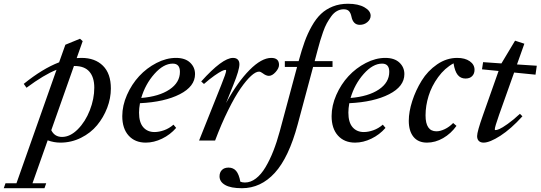

<svg xmlns="http://www.w3.org/2000/svg" viewBox="-142 -745 2866 1018"><path d="M178.2 11.2Q143.6 11.2 110.8 -1L30.3 226.6H103L93.8 252.9H-122.1L-112.8 226.6H-54.7L157.7 -375Q92.8 -349.6 -1.5 -279.8L-16.1 -300.3Q83.5 -380.9 171.4 -414.6L204.6 -507.8L282.2 -539.6L296.4 -526.9L264.6 -437Q273.4 -438 290.5 -438Q361.8 -438 403.8 -396.5Q445.8 -355 445.8 -275.9Q445.8 -224.1 426.3 -173.1Q406.7 -122.1 372.8 -81.1Q338.9 -40 287.6 -14.4Q236.3 11.2 178.2 11.2ZM253.4 -395H250L129.9 -54.7Q147.5 -19 187 -19Q230 -19 270.3 -59.3Q310.5 -99.6 334.2 -160.2Q357.9 -220.7 357.9 -280.3Q357.9 -335 332 -365Q306.2 -395 253.4 -395Z M630.9 11.2Q573.7 11.2 540 -26.1Q506.3 -63.5 506.3 -129.4Q506.3 -185.1 531.2 -241.7Q556.2 -298.3 595.9 -341.3Q635.7 -384.3 687.7 -411.1Q739.7 -438 791 -438Q839.4 -438 865.7 -413.3Q892.1 -388.7 892.1 -352.1Q892.1 -286.6 811.3 -245.4Q730.5 -204.1 600.1 -197.8Q595.2 -169.9 595.2 -147.9Q595.2 -96.2 617.4 -70.6Q639.6 -44.9 677.2 -44.9Q700.7 -44.9 727.8 -54.4Q754.9 -64 777.8 -84L792 -66.9Q760.7 -30.8 717.3 -9.8Q673.8 11.2 630.9 11.2ZM773.9 -407.7Q725.1 -407.7 676.8 -353.3Q628.4 -298.8 606.9 -225.6Q701.7 -233.4 756.8 -270.5Q812 -307.6 812 -364.3Q812 -407.7 773.9 -407.7Z M913.6 0 1030.8 -293.5Q1057.1 -358.4 1057.1 -370.6Q1057.1 -374.5 1052.7 -374.5Q1046.9 -374.5 1033.7 -368.2Q1020.5 -361.8 994.6 -343.8Q968.8 -325.7 939.5 -299.8L924.8 -313Q1037.1 -438 1093.3 -438Q1109.9 -438 1118.7 -429.2Q1127.4 -420.4 1127.4 -404.3Q1127.4 -374 1095.2 -294.9L1056.6 -198.7Q1117.7 -310.1 1181.2 -374Q1244.6 -438 1296.4 -438Q1337.4 -438 1337.4 -400.9Q1337.4 -383.3 1319.3 -363Q1301.3 -342.8 1283.7 -342.8Q1268.6 -342.8 1250.5 -356.9Q1239.7 -365.2 1231.4 -365.2Q1213.9 -365.2 1189 -342.5Q1164.1 -319.8 1133.8 -276.4Q1103.5 -232.9 1067.9 -161.1Q1032.2 -89.4 998.5 0Z M1140.6 252.9Q1081.5 252.9 1051.8 235.8Q1022 218.8 1022 189.9Q1022 169.4 1034.4 156.5Q1046.9 143.6 1069.8 143.6Q1094.7 143.6 1109.9 161.1Q1125 178.7 1132.3 218.3Q1143.1 222.7 1156.7 222.7Q1187 222.7 1214.8 201.4Q1242.7 180.2 1265.6 141.6Q1288.6 103 1307.1 55.9Q1325.7 8.8 1341.3 -48.8L1433.1 -390.1H1368.2V-420.9H1441.4Q1457.5 -480 1473.1 -523.4Q1488.8 -566.9 1511.2 -606.7Q1533.7 -646.5 1560.1 -671.4Q1586.4 -696.3 1622.6 -710.7Q1658.7 -725.1 1703.1 -725.1Q1757.3 -725.1 1790.3 -706.3Q1823.2 -687.5 1823.2 -661.6Q1823.2 -642.6 1806.2 -627.9Q1789.1 -613.3 1765.6 -613.3Q1730 -613.3 1721.2 -657.7Q1717.3 -676.3 1708.3 -686Q1699.2 -695.8 1680.2 -695.8Q1661.6 -695.8 1644.8 -686.5Q1627.9 -677.2 1614.5 -658.7Q1601.1 -640.1 1590.8 -621.6Q1580.6 -603 1570.8 -575Q1561 -546.9 1555.7 -528.8Q1550.3 -510.7 1543 -483.4L1526.4 -420.9H1621.1V-390.1H1518.1L1436.5 -85.9Q1389.2 90.3 1314.9 171.6Q1240.7 252.9 1140.6 252.9Z M1740.7 11.2Q1683.6 11.2 1649.9 -26.1Q1616.2 -63.5 1616.2 -129.4Q1616.2 -185.1 1641.1 -241.7Q1666 -298.3 1705.8 -341.3Q1745.6 -384.3 1797.6 -411.1Q1849.6 -438 1900.9 -438Q1949.2 -438 1975.6 -413.3Q2002 -388.7 2002 -352.1Q2002 -286.6 1921.1 -245.4Q1840.3 -204.1 1710 -197.8Q1705.1 -169.9 1705.1 -147.9Q1705.1 -96.2 1727.3 -70.6Q1749.5 -44.9 1787.1 -44.9Q1810.5 -44.9 1837.6 -54.4Q1864.7 -64 1887.7 -84L1901.9 -66.9Q1870.6 -30.8 1827.1 -9.8Q1783.7 11.2 1740.7 11.2ZM1883.8 -407.7Q1835 -407.7 1786.6 -353.3Q1738.3 -298.8 1716.8 -225.6Q1811.5 -233.4 1866.7 -270.5Q1921.9 -307.6 1921.9 -364.3Q1921.9 -407.7 1883.8 -407.7Z M2122.1 11.2Q2075.2 11.2 2050.3 -19.5Q2025.4 -50.3 2025.4 -104.5Q2025.4 -152.3 2043.7 -209.2Q2062 -266.1 2093.8 -317.6Q2125.5 -369.1 2175.5 -403.6Q2225.6 -438 2282.2 -438Q2323.2 -438 2348.6 -420.4Q2374 -402.8 2374 -375Q2374 -354.5 2361.6 -341.6Q2349.1 -328.6 2326.2 -328.6Q2300.3 -328.6 2284.9 -347.7Q2269.5 -366.7 2262.7 -409.2Q2215.8 -383.8 2181.2 -336.2Q2146.5 -288.6 2130.4 -236.3Q2114.3 -184.1 2114.3 -133.3Q2114.3 -48.8 2171.9 -48.8Q2191.9 -48.8 2215.8 -60.1Q2239.7 -71.3 2260.7 -92.8L2278.3 -77.6Q2249 -36.6 2207.5 -12.7Q2166 11.2 2122.1 11.2Z M2421.9 11.2Q2405.8 11.2 2396.7 2.2Q2387.7 -6.8 2387.7 -23.4Q2387.7 -46.9 2418.5 -133.8L2501.5 -368.7L2413.6 -377.4L2419.4 -415.5L2516.6 -408.7L2588.9 -529.3L2638.2 -513.2L2599.1 -403.3L2704.1 -396.5L2697.3 -349.1L2584 -360.4L2503.9 -135.3Q2481.4 -71.3 2481.4 -59.1Q2481.4 -55.2 2485.4 -55.2Q2492.2 -55.2 2506.1 -61Q2520 -66.9 2549.8 -87.9Q2579.6 -108.9 2614.7 -141.6L2627.9 -128.4Q2567.4 -61.5 2511 -25.1Q2454.6 11.2 2421.9 11.2Z"/></svg>

Font: Elstob 14pt Medium
Style: Italic
Weight: 500
Italic angle: -20°
Designer: Peter S. Baker
Version: Version 1.015